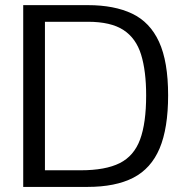

<svg xmlns="http://www.w3.org/2000/svg" viewBox="-20 -735 738 755"><path d="M71.3 0V-714.8H325.7Q429.2 -714.8 499.5 -681.4Q569.8 -647.9 605.5 -570.3Q641.1 -492.7 641.1 -360.4Q641.1 -231 607.7 -151.6Q574.2 -72.3 504.2 -36.1Q434.1 0 323.7 0ZM156.7 -65.4H297.4Q394.5 -65.4 450.7 -93.5Q506.8 -121.6 530.8 -186.3Q554.7 -251 554.7 -359.9Q554.7 -455.6 534.9 -520Q515.1 -584.5 465.6 -616.9Q416 -649.4 325.7 -649.4H156.7Z"/></svg>

Font: Pontano Sans
Style: Regular
Weight: 400
Designer: Vernon Adams
Foundry: Vernon Adams
Version: Version 2.001